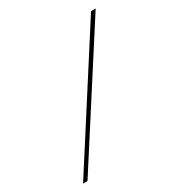

<svg xmlns="http://www.w3.org/2000/svg" viewBox="-169 -824 874 938"><g transform="rotate(-30 268.0 -355.0)"><path d="M508 -710 52 0H27L482 -710Z"/></g></svg>

Font: Raleway-v4020 Thin
Style: Regular
Weight: 250
Designer: Matt McInerney, Pablo Impallari, Rodrigo Fuenzalida
Foundry: Matt McInerney, Pablo Impallari, Rodrigo Fuenzalida
Version: Version 4.020;PS 004.020;hotconv 1.0.88;makeotf.lib2.5.64775